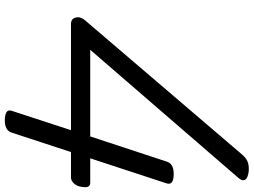

<svg xmlns="http://www.w3.org/2000/svg" viewBox="-148 -892 1054 798"><g transform="rotate(90 379.0 -493.0)"><path d="M480 14Q458 14 446.5 7Q435 0 441 -16L521 -261H80Q58 -261 53 -280.5Q48 -300 64 -319L623 -973Q636 -988 650.5 -994.5Q665 -1001 689 -1000Q704 -999 715.5 -994Q727 -989 729 -979.5Q731 -970 717 -954L187 -341H547L652 -660Q661 -688 703 -688Q726 -688 736.5 -681Q747 -674 742 -658L638 -341H739Q749 -341 753.5 -335.5Q758 -330 758 -321Q758 -293 745.5 -277Q733 -261 718 -261H612L531 -14Q522 14 480 14Z"/></g></svg>

Font: Playwrite SK
Style: Regular
Weight: 400
Designer: Veronika Burian, José Scaglione
Foundry: TypeTogether
Version: Version 1.002